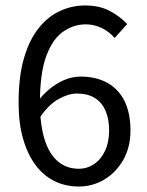

<svg xmlns="http://www.w3.org/2000/svg" viewBox="-20 -670 537 702"><path d="M268 12Q221 12 181 -7Q141 -26 111.5 -64.5Q82 -103 65 -160.5Q48 -218 48 -295Q48 -391 68 -458.5Q88 -526 122 -568Q156 -610 199.5 -630Q243 -650 291 -650Q343 -650 380.5 -630.5Q418 -611 445 -582L399 -531Q380 -554 352 -567.5Q324 -581 294 -581Q249 -581 210.5 -554Q172 -527 149 -464.5Q126 -402 126 -295Q126 -216 142.5 -162Q159 -108 191 -80.5Q223 -53 268 -53Q299 -53 324.5 -70.5Q350 -88 364.5 -119.5Q379 -151 379 -193Q379 -234 366 -264.5Q353 -295 327 -311.5Q301 -328 261 -328Q230 -328 193.5 -307.5Q157 -287 124 -238L121 -303Q152 -343 193 -366.5Q234 -390 275 -390Q330 -390 371 -368Q412 -346 434.5 -302Q457 -258 457 -193Q457 -132 431 -86Q405 -40 362 -14Q319 12 268 12Z"/></svg>

Font: Source Sans 3
Style: Regular
Weight: 400
Designer: Paul D. Hunt
Foundry: Adobe
Version: Version 3.046;hotconv 1.0.118;makeotfexe 2.5.65603